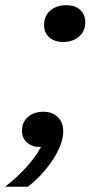

<svg xmlns="http://www.w3.org/2000/svg" viewBox="-95 -564 348 739"><path d="M-75.3 154.7Q-22.7 113.7 15.8 68.8Q54.3 23.9 70.1 -14.1L82.4 -3.1Q78 -1.4 71.6 0.1Q65.3 1.6 56.7 1.6Q28 1.6 8.8 -15.6Q-10.4 -32.7 -10.4 -60.7Q-10.4 -93.6 12.5 -113.7Q35.4 -133.9 72 -133.9Q106.3 -133.9 127.3 -113.4Q148.3 -93 148.3 -58.7Q148.3 -30.4 135.4 0.4Q122.6 31.1 102 60.4Q81.4 89.7 57.8 114.1Q34.1 138.6 11.6 154.7ZM147.1 -402.4Q114.9 -402.4 94.7 -420.3Q74.6 -438.1 74.6 -467.6Q74.6 -503 98.6 -523.5Q122.6 -544 160.6 -544Q193.6 -544 213.4 -526.1Q233.1 -508.3 233.1 -478.9Q233.1 -444.1 209.3 -423.3Q185.4 -402.4 147.1 -402.4Z"/></svg>

Font: Mona Sans
Style: Italic
Weight: 200
Italic angle: -11.6951°
Designer: Deni Anggara
Foundry: GitHub
Version: Version 2.000